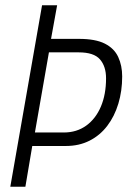

<svg xmlns="http://www.w3.org/2000/svg" viewBox="-20 -706 489 726"><path d="M19 0 139 -686H196L173 -559H279Q341 -559 376.5 -541Q412 -523 427 -490.5Q442 -458 442 -417Q442 -362 427.5 -314Q413 -266 385.5 -230Q358 -194 318.5 -174Q279 -154 229 -154H102L76 0ZM112 -205H221Q270 -205 306 -231Q342 -257 361.5 -303Q381 -349 381 -410Q381 -455 358 -481.5Q335 -508 278 -508H165Z"/></svg>

Font: Archivo ExtraCondensed ExtraLight
Style: Italic
Weight: 250
Width: 2
Italic angle: -10°
Designer: Hector Gatti
Foundry: Omnibus-Type
Version: Version 2.001